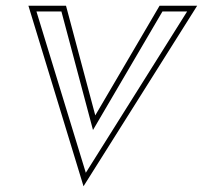

<svg xmlns="http://www.w3.org/2000/svg" viewBox="-20 -600 707 669"><path d="M79 -580 271 49 667 -580H536L312 -198L210 -580ZM107 -560H194L304 -147L546 -560H632L279 2Z"/></svg>

Font: Charger Pro
Style: OlObl
Weight: 900
Designer: Jasper
Foundry: Cannot Into Space Fonts
Version: Version 1.09